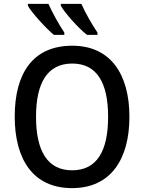

<svg xmlns="http://www.w3.org/2000/svg" viewBox="-20 -961 744 991"><path d="M400 -941H294V-931C315 -894 384 -816 429 -781H483V-793C455 -834 418 -899 400 -941ZM230 -941H124V-931C145 -894 215 -817 258 -781H312V-793C284 -835 251 -894 230 -941ZM648 -358C648 -576 552 -725 353 -725C153 -725 56 -587 56 -359C56 -142 148 10 352 10C552 10 648 -140 648 -358ZM166 -358C166 -534 225 -633 353 -633C480 -633 538 -534 538 -358C538 -181 480 -82 352 -82C225 -82 166 -182 166 -358Z"/></svg>

Font: Noto Sans SemiCondensed Medium
Style: Regular
Weight: 500
Width: 4
Designer: Monotype Design Team
Foundry: Monotype Imaging Inc.
Version: Version 2.013